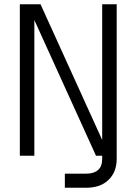

<svg xmlns="http://www.w3.org/2000/svg" viewBox="-20 -730 640 900"><path d="M73 0V-710H170L459 -74V-710H527V15Q527 76 489 113Q451 150 385 150H284V84H385Q420 84 439.5 67Q459 50 459 15V0H430L141 -636V0Z"/></svg>

Font: Geist Mono Light
Style: Regular
Weight: 300
Monospace: yes
Designer: Basement.studio, Andrés Briganti, Mateo Zaragoza
Foundry: Basement.studio, Vercel, Andrés Briganti, Guido Ferreyra, Mateo Zaragoza
Version: Version 1.500; ttfautohint (v1.8.4.7-5d5b)